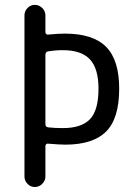

<svg xmlns="http://www.w3.org/2000/svg" viewBox="-20 -750 540 770"><path d="M162.1 -530.3V-252Q162.1 -241.2 172.9 -239.3Q198.2 -236.3 232.4 -236.3Q306.6 -236.3 340.8 -272Q375 -307.6 375 -394.5Q375 -475.6 340.3 -512.2Q305.7 -548.8 232.4 -548.8Q201.2 -548.8 172.9 -543.9Q162.1 -542 162.1 -530.3ZM78.1 -42V-688.5Q78.1 -705.1 90.3 -717.8Q102.5 -730.5 119.6 -730.5Q136.7 -730.5 149.4 -717.8Q162.1 -705.1 162.1 -688.5V-621.1Q162.1 -616.2 165.5 -613.3Q168.9 -610.4 172.9 -611.3Q214.8 -615.2 240.2 -615.2Q353.5 -615.2 405.8 -562Q458 -508.8 458 -394.5Q458 -274.4 405.3 -222.2Q352.5 -169.9 242.2 -169.9Q220.7 -169.9 172.9 -173.8Q168.9 -174.8 165.5 -171.9Q162.1 -168.9 162.1 -164.1V-42Q162.1 -25.4 149.4 -12.7Q136.7 0 119.6 0Q102.5 0 90.3 -12.7Q78.1 -25.4 78.1 -42Z"/></svg>

Font: Rounded-X Mgen+ 1mn regular
Style: Regular
Weight: 400
Designer: [Source Han Sans]
Ryoko NISHIZUKA  (kana & ideographs); Paul D. Hunt (Latin, Greek & Cyrillic); Wenlong ZHANG  (bopomofo
Version: Version 1.059.20150602